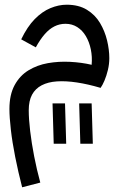

<svg xmlns="http://www.w3.org/2000/svg" viewBox="-20 -402 524 815"><path d="M74 393Q57 327 44.5 264Q32 201 26 148Q20 95 20 61Q20 0 42 -40.5Q64 -81 101 -103.5Q138 -126 183.5 -134Q229 -142 277.5 -139.5Q326 -137 369 -127Q372 -161 365.5 -192.5Q359 -224 344.5 -248.5Q330 -273 308 -287Q286 -301 258 -301Q233 -301 211 -290Q189 -279 169.5 -256.5Q150 -234 132 -201L70 -235Q96 -289 127.5 -321Q159 -353 194 -367.5Q229 -382 263 -382Q314 -382 349 -360.5Q384 -339 404.5 -304.5Q425 -270 434.5 -230.5Q444 -191 444 -155Q444 -130 438 -105Q432 -80 423.5 -60Q415 -40 407 -29Q353 -45 306 -52Q259 -59 221.5 -56.5Q184 -54 157 -40Q130 -26 116 0Q102 26 102 66Q102 103 108 154Q114 205 125 261.5Q136 318 151 373ZM321 208 316 37H369L374 208ZM208 208 203 37H256L261 208Z"/></svg>

Font: Farlight84_Sys_V01
Style: Regular
Weight: 400
Designer: Ryoko NISHIZUKA  (kana, bopomofo & ideographs); Paul D. Hunt (Latin, Greek & Cyrillic); Sandoll Communications , Soo-you
Foundry: Adobe
Version: Version 2.004;October 29, 2024;FontCreator 14.0.0.2814 64-bi